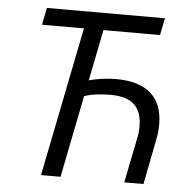

<svg xmlns="http://www.w3.org/2000/svg" viewBox="-49 -706 753 755"><g transform="rotate(5 327.5 -328.5)"><path d="M140.2 0 258.1 -589.3H92.6L106 -656.7H572L558.3 -589.3H335.2L294.8 -387.5Q316.5 -393.6 345.4 -397.8Q374.2 -401.9 401.2 -401.9Q492.5 -401.9 539.1 -360.6Q585.8 -319.4 585.8 -239.2Q585.8 -225.8 584.6 -212.4Q583.4 -199.1 580.4 -183.5L544.7 0H468.7L505.4 -182Q507.4 -190.6 508.4 -201.7Q509.4 -212.8 509.4 -224.3Q509.4 -281.3 479.5 -309.8Q449.6 -338.2 384.5 -338.2Q357.1 -338.2 329.5 -334.7Q301.9 -331.2 281.8 -323.8L217.3 0Z"/></g></svg>

Font: Source Sans 3
Style: Italic
Weight: 200
Italic angle: -11°
Designer: Paul D. Hunt
Foundry: Adobe
Version: Version 3.046;hotconv 1.0.118;makeotfexe 2.5.65603